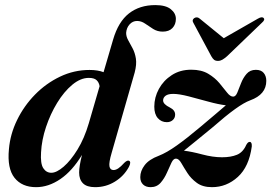

<svg xmlns="http://www.w3.org/2000/svg" viewBox="-20 -744 1094 774"><path d="M499.5 -71Q479.5 -34 443.2 -11.8Q407 10.5 363.5 10.5Q330 10.5 314.5 -5Q299 -20.5 299 -48.5Q299 -73.5 310.5 -119.5Q271.5 -55 223.5 -22.2Q175.5 10.5 125.5 10.5Q68.5 10.5 38.5 -27.2Q8.5 -65 16 -142.5Q21 -203 48.8 -260Q76.5 -317 121 -362.5Q165.5 -408 222 -435Q278.5 -462 341 -462Q374.5 -462 397.5 -453L436 -584.5Q457 -656.5 500 -690Q543 -723.5 606 -723.5Q648 -723.5 668.5 -707Q689 -690.5 689 -668Q689 -645.5 675.2 -631Q661.5 -616.5 636 -616.5Q614.5 -616.5 597.5 -627.2Q580.5 -638 565 -648.8Q549.5 -659.5 532.5 -659.5Q515 -659.5 502.5 -645.8Q490 -632 488.5 -611.5Q488.5 -596.5 496.8 -581.8Q505 -567 514.5 -549.2Q524 -531.5 527.8 -508Q531.5 -484.5 523 -452L430 -127.5Q418.5 -88.5 421.2 -73.5Q424 -58.5 437.5 -58.5Q446.5 -58.5 456.5 -65Q466.5 -71.5 481.5 -88Q493 -99 500 -96Q510 -91.5 499.5 -71ZM145.5 -130Q142.5 -84.5 154.5 -66Q166.5 -47.5 187 -47.5Q208 -47.5 236.5 -72Q265 -96.5 292.5 -141.2Q320 -186 338 -247L381.5 -396.5Q379 -412 369.2 -421Q359.5 -430 338 -430Q304.5 -430 271.2 -402.2Q238 -374.5 210.5 -329.5Q183 -284.5 165.5 -232Q148 -179.5 145.5 -130ZM995 -153.5Q984 -72 938.8 -30.8Q893.5 10.5 834.5 10.5Q797 10.5 773.5 -6.8Q750 -24 735.5 -46.5Q721 -69 711 -86.5Q701 -104 690 -104.5Q679.5 -105.5 671.2 -88.2Q663 -71 653 -48Q643 -25 627.5 -7.2Q612 10.5 587 10.5Q568 10.5 556.8 -0.2Q545.5 -11 545.5 -30Q545.5 -55 563.2 -78.2Q581 -101.5 620 -116Q652 -128.5 693 -157.8Q734 -187 785.5 -230.5Q819.5 -259.5 846.8 -282.2Q874 -305 890.5 -319.5Q861 -323 820.2 -334.2Q779.5 -345.5 740.8 -355.5Q702 -365.5 678.5 -365.5Q657.5 -365.5 647.5 -358Q637.5 -350.5 637.5 -339Q637.5 -324 665 -310.5Q686 -300 686 -282Q686 -268.5 676.5 -260Q667 -251.5 652.5 -251.5Q630.5 -251.5 616.2 -267.8Q602 -284 602 -314Q602 -351.5 620.5 -385.5Q639 -419.5 672.5 -441.2Q706 -463 751 -463Q792 -463 819.2 -446.8Q846.5 -430.5 864.5 -409Q882.5 -387.5 895.2 -371Q908 -354.5 920 -354.5Q930 -354.5 936.8 -371Q943.5 -387.5 951.8 -408.8Q960 -430 974 -446.2Q988 -462.5 1011.5 -462.5Q1032.5 -462.5 1043 -450Q1053.5 -437.5 1053.5 -418Q1053.5 -363 988.5 -339.5Q964 -330.5 927.5 -304.2Q891 -278 835 -229Q796.5 -197.5 768 -174.2Q739.5 -151 721.5 -136.5Q752 -133 795 -121.5Q838 -110 875 -110Q910.5 -110 935 -120Q959.5 -130 972.5 -159.5Q979.5 -172.5 987 -172Q996 -171.5 995 -153.5ZM895 -517Q884.5 -508 876.2 -503.2Q868 -498.5 858.5 -498.5Q848.5 -498.5 842.8 -503.2Q837 -508 832 -517L759.5 -652Q752.5 -663.5 763 -671Q774.5 -678 785 -669L882 -590L1020 -669Q1036.5 -678.5 1043 -671Q1049.5 -664 1035.5 -652Z"/></svg>

Font: Fraunces 72pt SemiBold
Style: Italic
Weight: 600
Italic angle: -16°
Version: Version 1.000;[b76b70a41]